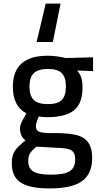

<svg xmlns="http://www.w3.org/2000/svg" viewBox="-20 -822 560 1075"><path d="M276 -587H185L236 -802H319ZM46 92Q46 49 62.5 23.5Q79 -2 123 -36Q107 -47 99.5 -65Q92 -83 92 -103Q92 -117 98.5 -132.5Q105 -148 128 -187Q52 -227 52 -336Q52 -510 247 -510Q293 -510 349 -497L501 -501V-424L412 -427Q428 -409 435 -387.5Q442 -366 442 -332Q442 -243 394.5 -204.5Q347 -166 246 -166Q216 -166 197 -170Q181 -132 181 -115Q181 -91 200.5 -84Q220 -77 261 -77H296Q366 -76 408 -66Q450 -56 473 -25.5Q496 5 496 63Q496 151 439.5 192Q383 233 257 233Q147 233 96.5 200.5Q46 168 46 92ZM349 -338Q349 -390 325 -413Q301 -436 248 -436Q194 -436 169.5 -412.5Q145 -389 145 -337Q145 -285 169.5 -262Q194 -239 248 -239Q302 -239 325.5 -262Q349 -285 349 -338ZM401 70Q401 42 389.5 28.5Q378 15 355 10.5Q332 6 287 5L185 -1Q158 20 148 37Q138 54 138 78Q138 121 167 138.5Q196 156 265 156Q340 156 370.5 136.5Q401 117 401 70Z"/></svg>

Font: Cairo SemiBold
Style: Regular
Weight: 600
Designer: Mohamed Gaber, the designers of Titillium
Foundry: Kief Type Foundry
Version: Version 2.009; ttfautohint (v1.5.33-1714) -l 8 -r 50 -G 200 